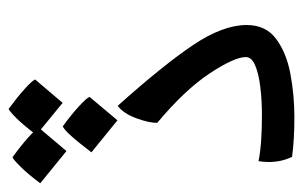

<svg xmlns="http://www.w3.org/2000/svg" viewBox="-158 -544 689 436"><g transform="rotate(-90 186.0 -325.5)"><path d="M138.2 -1Q86.4 -1 48.3 -6.3Q36.6 -30.3 36.6 -59.6Q36.6 -70.3 38.6 -82.5Q75.2 -74.7 143.1 -74.7Q176.8 -74.7 207 -78.4Q237.3 -82 256.1 -90.1Q274.9 -98.1 274.9 -111.3Q274.9 -137.2 237.8 -193.4Q200.7 -249.5 125.5 -312.5Q125.5 -331.5 136 -360.1Q146.5 -388.7 164.1 -402.3Q255.9 -299.8 301.8 -231.7Q347.7 -163.6 347.7 -109.4Q347.7 -65.9 316.2 -42.5Q284.7 -19 236.6 -10Q188.5 -1 138.2 -1ZM61.5 -518.6 -11.7 -578.1Q8.8 -605.5 25.4 -622.3Q42 -639.2 47.4 -641.1Q73.7 -622.1 92.5 -605.2Q111.3 -588.4 114.3 -581.1ZM170.9 -527.3 98.1 -586.9Q120.6 -616.7 136.2 -632.3Q151.9 -647.9 157.2 -649.9Q183.1 -630.9 201.9 -614Q220.7 -597.2 224.1 -589.8ZM131.3 -402.8 58.6 -461.9Q105 -522.9 117.7 -526.9Q144 -507.8 162.6 -490.7Q181.2 -473.6 184.6 -466.3Z"/></g></svg>

Font: Harmattan Medium
Style: Regular
Weight: 500
Designer: George W. Nuss III and SIL International
Foundry: SIL International
Version: Version 4.000